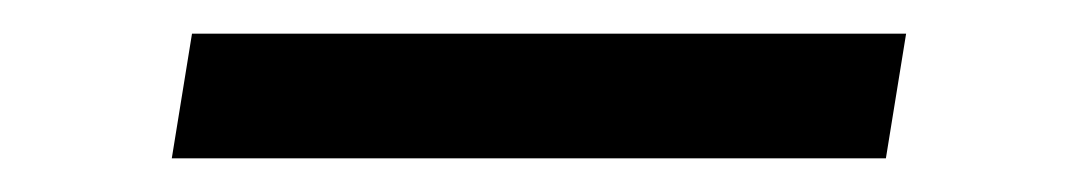

<svg xmlns="http://www.w3.org/2000/svg" viewBox="-20 -397 640 114"><path d="M82 -303 94 -377H518L506 -303Z"/></svg>

Font: Iosevka Curly Extended
Style: Italic
Weight: 400
Width: 7
Italic angle: -9°
Monospace: yes
Designer: Belleve Invis
Foundry: Belleve Invis
Version: Version 11.1.0; ttfautohint (v1.8.3)